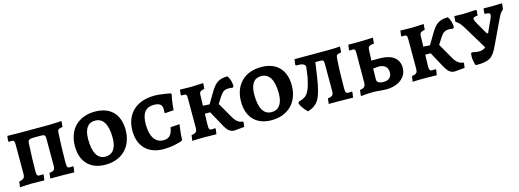

<svg xmlns="http://www.w3.org/2000/svg" viewBox="-8 -1167 4976 1842"><g transform="rotate(-15 2480.0 -246.5)"><path d="M36 6C82 3 129 0 155 0C180 0 238 2 278 2L286 -52L281 -58C274 -56 260 -56 248 -56C223 -56 218 -66 218 -109C218 -180 221 -275 227 -384C229 -414 244 -421 285 -421H358C389 -421 401 -415 401 -382V-112C401 -70 390 -60 344 -54L338 0H455C479 0 537 2 575 2L583 -52L579 -58C572 -57 559 -56 548 -56C524 -56 518 -66 518 -109C518 -186 521 -307 527 -406C528 -436 539 -442 579 -448L584 -505C523 -502 481 -500 463 -500H163C127 -500 83 -501 45 -502L40 -452L44 -443C54 -444 65 -445 72 -445C95 -445 101 -436 101 -404V-114C101 -71 90 -59 42 -49Z M885 9C1050 9 1157 -98 1157 -265C1157 -420 1069 -510 917 -510C751 -510 646 -405 646 -238C646 -83 735 9 885 9ZM905 -66C828 -66 786 -133 786 -271C786 -374 825 -426 895 -426C973 -426 1017 -360 1017 -222C1017 -120 976 -66 905 -66Z M1462 9C1565 9 1646 -22 1646 -22L1655 -32C1657 -99 1670 -183 1670 -183L1580 -177C1568 -103 1539 -74 1483 -74C1403 -74 1357 -141 1357 -265C1357 -376 1398 -426 1478 -426C1536 -426 1561 -407 1561 -363C1561 -341 1560 -321 1560 -321L1650 -327C1655 -413 1672 -479 1672 -479L1667 -490C1667 -490 1576 -510 1506 -510C1328 -510 1217 -406 1217 -238C1217 -84 1309 9 1462 9Z M2263 -51C2229 -51 2198 -75 2173 -118L2084 -273L2123 -334C2149 -375 2170 -393 2212 -393C2224 -393 2237 -392 2253 -389L2265 -401C2264 -440 2255 -477 2233 -508C2148 -506 2111 -481 2063 -401L1998 -292L1933 -296L1936 -404C1937 -432 1946 -440 1988 -449L1992 -505C1948 -504 1900 -500 1874 -500C1854 -500 1787 -502 1760 -502L1754 -452L1759 -444C1761 -444 1775 -445 1783 -445C1806 -445 1813 -436 1812 -404V-113C1812 -70 1802 -59 1755 -52L1747 3C1783 1 1834 0 1865 0C1893 0 1957 2 1987 2L1995 -51L1989 -57C1988 -56 1973 -55 1959 -55C1934 -55 1927 -66 1928 -108L1931 -217H1984L2070 -60C2098 -10 2125 12 2162 12L2263 3L2269 -42Z M2535 9C2700 9 2807 -98 2807 -265C2807 -420 2719 -510 2567 -510C2401 -510 2296 -405 2296 -238C2296 -83 2385 9 2535 9ZM2555 -66C2478 -66 2436 -133 2436 -271C2436 -374 2475 -426 2545 -426C2623 -426 2667 -360 2667 -222C2667 -120 2626 -66 2555 -66Z M3348 -58C3341 -56 3327 -56 3314 -56C3290 -56 3284 -66 3284 -109C3284 -218 3288 -329 3294 -406C3296 -434 3304 -442 3346 -447L3350 -505C3322 -502 3288 -500 3229 -500H2897L2890 -447L2895 -438C2960 -438 2987 -428 2987 -398C2987 -392 2986 -385 2984 -377L2975 -308C2945 -160 2921 -117 2833 -96L2824 -79C2839 -44 2866 -6 2894 17C2998 -17 3031 -71 3063 -282L3083 -421H3132C3160 -421 3167 -414 3167 -385V-112C3167 -70 3155 -60 3110 -54L3103 0H3220C3274 0 3315 1 3345 2L3352 -52Z M3673 8C3795 8 3879 -57 3879 -152C3879 -245 3810 -296 3689 -296H3606L3611 -402C3612 -435 3625 -442 3672 -448L3677 -505C3619 -502 3560 -500 3499 -500C3477 -500 3455 -500 3432 -501L3425 -452L3430 -443C3440 -444 3451 -445 3457 -445C3480 -445 3486 -436 3486 -404L3485 -112C3485 -72 3472 -59 3427 -51L3421 7C3474 2 3520 0 3541 0C3584 0 3630 8 3673 8ZM3668 -68C3622 -68 3601 -81 3601 -111L3603 -218L3667 -223C3722 -216 3748 -192 3748 -141C3748 -94 3719 -68 3668 -68Z M4452 -51C4418 -51 4387 -75 4362 -118L4273 -273L4312 -334C4338 -375 4359 -393 4401 -393C4413 -393 4426 -392 4442 -389L4454 -401C4453 -440 4444 -477 4422 -508C4337 -506 4300 -481 4252 -401L4187 -292L4122 -296L4125 -404C4126 -432 4135 -440 4177 -449L4181 -505C4137 -504 4089 -500 4063 -500C4043 -500 3976 -502 3949 -502L3943 -452L3948 -444C3950 -444 3964 -445 3972 -445C3995 -445 4002 -436 4001 -404V-113C4001 -70 3991 -59 3944 -52L3936 3C3972 1 4023 0 4054 0C4082 0 4146 2 4176 2L4184 -51L4178 -57C4177 -56 4162 -55 4148 -55C4123 -55 4116 -66 4117 -108L4120 -217H4173L4259 -60C4287 -10 4314 12 4351 12L4452 3L4458 -42Z M4953 -503C4920 -502 4890 -500 4865 -500L4775 -501L4770 -452L4773 -447C4812 -447 4825 -441 4825 -425C4825 -416 4821 -404 4814 -388L4756 -261H4744L4675 -380C4663 -402 4656 -417 4656 -428C4656 -442 4670 -447 4702 -449L4707 -498L4701 -506C4629 -503 4588 -500 4569 -500C4552 -500 4541 -501 4485 -502L4481 -449L4484 -445C4514 -427 4531 -404 4553 -369L4693 -137C4677 -121 4656 -113 4627 -113C4608 -113 4585 -117 4557 -123L4547 -113C4546 -103 4545 -94 4545 -84C4545 -56 4550 -29 4558 -1L4568 6C4702 6 4735 -22 4782 -121L4896 -361C4918 -409 4929 -423 4953 -445L4959 -498Z"/></g></svg>

Font: Alegreya SC
Style: Bold
Weight: 700
Designer: Juan Pablo del Peral
Foundry: Huerta Tipografica
Version: Version 2.007;PS 002.007;hotconv 1.0.88;makeotf.lib2.5.64775